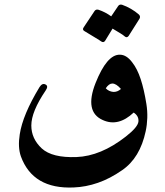

<svg xmlns="http://www.w3.org/2000/svg" viewBox="-20 -648 727 846"><path d="M508 -407Q537 -407 562 -374Q585 -345 600 -299Q615 -253 625 -190Q630 -159 629 -128.5Q628 -98 622 -70Q597 48 518 102Q465 139 411.5 157.5Q358 176 305 178Q125 186 72 41Q58 1 67 -56Q80 -142 154 -264Q166 -283 180 -276Q195 -269 181 -249Q118 -156 118 -95Q118 -37 164 6Q210 48 317 44Q424 40 534 -46Q588 -88 590 -113Q592 -137 569 -152Q501 -88 433 -119Q351 -155 401 -282Q451 -408 508 -407ZM513 -256Q492 -280 475 -280Q460 -280 446 -259Q459 -245 479 -243Q497 -242 513 -256ZM501 -622Q507 -630 518 -627Q538 -620 557 -609Q576 -598 592 -584Q600 -576 595 -566L547 -490Q539 -479 529 -488Q525 -492 511.5 -500.5Q498 -509 476 -522L443 -468Q436 -458 425 -466Q420 -470 401.5 -481Q383 -492 352 -511Q341 -517 349 -528L397 -600Q403 -608 414 -605Q444 -595 470 -576Z"/></svg>

Font: Amiri
Style: Bold
Weight: 700
Designer: Khaled Hosny
Version: Version 0.113